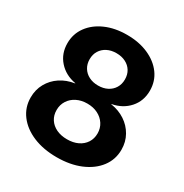

<svg xmlns="http://www.w3.org/2000/svg" viewBox="-172 -873 975 1018"><g transform="rotate(30 315.0 -363.5)"><path d="M314.9 10.7Q232.9 10.7 170.4 -15.6Q107.9 -42 72.8 -88.6Q37.6 -135.3 37.6 -195.3Q37.6 -243.2 59.1 -281.7Q80.6 -320.3 118.2 -345.2Q155.8 -370.1 204.6 -377.4V-378.9Q140.6 -390.6 101.6 -434.6Q62.5 -478.5 62.5 -542Q62.5 -599.1 95 -643.6Q127.4 -688 184.3 -713.1Q241.2 -738.3 314.9 -738.3Q389.2 -738.3 446 -713.1Q502.9 -688 535.2 -643.8Q567.4 -599.6 567.4 -542Q567.4 -478.5 528.3 -434.6Q489.3 -390.6 425.8 -378.9V-377.4Q474.1 -370.1 512 -345.2Q549.8 -320.3 571.5 -281.7Q593.3 -243.2 593.3 -195.3Q593.3 -135.3 557.9 -88.6Q522.5 -42 459.7 -15.6Q397 10.7 314.9 10.7ZM314.9 -99.1Q352.5 -99.1 380.6 -112.5Q408.7 -126 424.6 -150.4Q440.4 -174.8 440.4 -206.5Q440.4 -238.8 424.1 -263.9Q407.7 -289.1 379.6 -303.2Q351.6 -317.4 314.9 -317.4Q278.8 -317.4 250.5 -303.2Q222.2 -289.1 206.1 -263.9Q189.9 -238.8 189.9 -206.5Q189.9 -174.3 205.6 -150.1Q221.2 -126 249.5 -112.5Q277.8 -99.1 314.9 -99.1ZM314.9 -428.2Q347.2 -428.2 371.3 -440.7Q395.5 -453.1 409.2 -475.6Q422.9 -498 422.9 -527.3Q422.9 -557.1 409.4 -579.1Q396 -601.1 371.6 -613.5Q347.2 -626 314.9 -626Q282.7 -626 258.5 -613.5Q234.4 -601.1 220.7 -579.1Q207 -557.1 207 -527.3Q207 -498 220.7 -475.6Q234.4 -453.1 258.8 -440.7Q283.2 -428.2 314.9 -428.2Z"/></g></svg>

Font: Inter 24pt
Style: Bold
Weight: 700
Designer: Rasmus Andersson
Foundry: rsms
Version: Version 4.001;git-66647c0bb